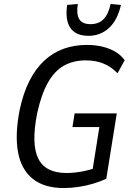

<svg xmlns="http://www.w3.org/2000/svg" viewBox="-20 -941 664 970"><path d="M302 9Q203 9 145 -38Q87 -85 71 -172.5Q55 -260 79 -384Q97 -470 128.5 -532Q160 -594 203.5 -634.5Q247 -675 301 -694.5Q355 -714 419 -714Q461 -714 496.5 -705.5Q532 -697 561 -680.5Q590 -664 610 -637L574 -571Q542 -604 502.5 -620Q463 -636 413 -636Q350 -636 302.5 -609Q255 -582 222 -523.5Q189 -465 168 -370Q137 -214 173 -140.5Q209 -67 316 -67Q355 -67 396.5 -75Q438 -83 477 -98L444 -60L482 -299H346L357 -368H570L517 -38Q490 -25 454 -14Q418 -3 378.5 3Q339 9 302 9ZM426 -760Q384 -760 357.5 -778Q331 -796 321.5 -830.5Q312 -865 319 -916L373 -921Q365 -869 380.5 -844Q396 -819 437 -819Q479 -819 503.5 -844.5Q528 -870 539 -921L591 -916Q574 -840 531 -800Q488 -760 426 -760Z"/></svg>

Font: Nunito Sans 10pt Condensed Medium
Style: Italic
Weight: 500
Width: 3
Italic angle: -9°
Designer: Vernon Adams
Foundry: Vernon Adams
Version: Version 3.101;gftools[0.9.27]